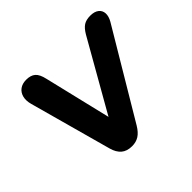

<svg xmlns="http://www.w3.org/2000/svg" viewBox="-128 -642 795 795"><g transform="rotate(-45 270.0 -244.5)"><path d="M229 8Q199 8 181.5 -7Q164 -22 156 -51L57 -411Q50 -436 55 -455.5Q60 -475 75 -486Q90 -497 113 -497Q139 -497 153.5 -484.5Q168 -472 175 -440L254 -110H224L420 -454Q434 -478 449 -487.5Q464 -497 488 -497Q512 -497 525.5 -486.5Q539 -476 540 -458.5Q541 -441 529 -420L302 -39Q287 -14 269.5 -3Q252 8 229 8Z"/></g></svg>

Font: Nunito ExtraLight
Style: Bold Italic
Weight: 700
Italic angle: -9°
Version: Version 3.602